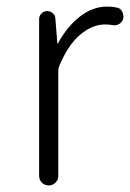

<svg xmlns="http://www.w3.org/2000/svg" viewBox="-20 -567 398 587"><path d="M99.6 -29.3V-508.8Q99.6 -518.6 106.9 -525.9Q114.3 -533.2 124 -533.2Q133.8 -533.2 141.6 -526.4Q149.4 -519.5 149.4 -508.8L155.3 -434.6Q155.3 -433.6 156.2 -433.6Q157.2 -433.6 157.2 -434.6Q185.5 -486.3 224.6 -516.6Q263.7 -546.9 307.6 -546.9Q324.2 -546.9 336.9 -543.9Q348.6 -542 353.5 -531.2Q357.4 -524.4 357.4 -516.6Q357.4 -512.7 356.4 -508.8Q353.5 -499 344.2 -493.7Q335 -488.3 324.2 -490.2Q315.4 -492.2 300.8 -492.2Q262.7 -492.2 225.6 -461.4Q188.5 -430.7 161.1 -365.2Q158.2 -358.4 158.2 -350.6V-29.3Q158.2 -16.6 149.4 -8.3Q140.6 0 128.9 0Q117.2 0 108.4 -8.3Q99.6 -16.6 99.6 -29.3Z"/></svg>

Font: irohamaru Light
Style: Regular
Weight: 200
Designer: [Source Han Sans]
Ryoko NISHIZUKA  (kana & ideographs); Paul D. Hunt (Latin, Greek & Cyrillic); Wenlong ZHANG  (bopomofo
Version: Version 1.01